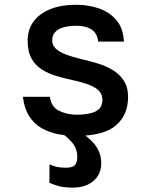

<svg xmlns="http://www.w3.org/2000/svg" viewBox="-20 -576 640 826"><path d="M309.5 8.5Q268 8.5 229.2 1Q190.5 -6.5 158.5 -25Q126.5 -43.5 105.5 -76.2Q84.5 -109 78.5 -159.5H195Q199.5 -117 233.5 -99.8Q267.5 -82.5 310.5 -82.5Q361.5 -82.5 391 -96.5Q420.5 -110.5 420.5 -147Q420.5 -168.5 407 -183.8Q393.5 -199 365.5 -210.2Q337.5 -221.5 293.5 -231Q257 -239 222.2 -249.2Q187.5 -259.5 159.8 -277.2Q132 -295 115.5 -324.5Q99 -354 99 -401Q99 -448.5 124 -483Q149 -517.5 196 -536.5Q243 -555.5 308.5 -555.5Q359.5 -555.5 405 -540Q450.5 -524.5 480.5 -489.8Q510.5 -455 513 -397H402.5Q400 -421 388 -436Q376 -451 355.8 -458Q335.5 -465 308 -465Q274.5 -465 251.5 -458Q228.5 -451 216.5 -437.2Q204.5 -423.5 204.5 -402.5Q204.5 -382 219.5 -367.2Q234.5 -352.5 264.5 -341.2Q294.5 -330 339 -319.5Q366.5 -313 399.5 -303.2Q432.5 -293.5 462.5 -276.2Q492.5 -259 511.8 -230.5Q531 -202 531 -158.5Q531 -81.5 478.5 -36.5Q426 8.5 309.5 8.5ZM295 231Q259.5 231 238.2 226Q217 221 192.5 210.5L193 131Q206 137.5 223 141.5Q240 145.5 262 145.5Q293 145.5 302.8 133.8Q312.5 122 312.5 99.5Q312.5 69 297.5 46.8Q282.5 24.5 250 0H338Q355 12 373 29.2Q391 46.5 403.2 70.5Q415.5 94.5 415.5 126.5Q415.5 174 382 202.5Q348.5 231 295 231Z"/></svg>

Font: Spline Sans Mono Medium
Style: Regular
Weight: 500
Monospace: yes
Version: Version 1.004